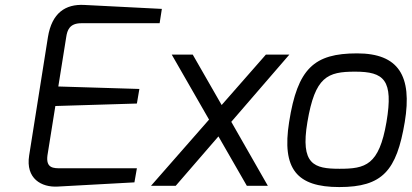

<svg xmlns="http://www.w3.org/2000/svg" viewBox="-20 -752 1666 777"><path d="M98 -123C83 -29 148 7 214 3L524 -14L534 -71H227C198 -71 165 -70 172 -123L204 -323L534 -333L544 -392L216 -402L248 -602C252 -629 261 -658 309 -658H626L635 -716L321 -732C245 -736 190 -700 174 -602Z M591 0H691L864 -200L979 0H1064L916 -259L1151 -531H1056L877 -327L760 -531H675L826 -268Z M1224 -258C1255 -442 1305 -462 1417 -462C1534 -462 1573 -429 1544 -258C1514 -83 1459 -69 1354 -69C1251 -69 1195 -86 1224 -258ZM1150 -258C1120 -68 1181 5 1353 5C1528 5 1585 -61 1618 -258C1649 -445 1593 -536 1425 -536C1251 -536 1184 -475 1150 -258Z"/></svg>

Font: Exo
Style: Regular Italic
Weight: 400
Designer: Natanael Gama
Version: Version 1.00